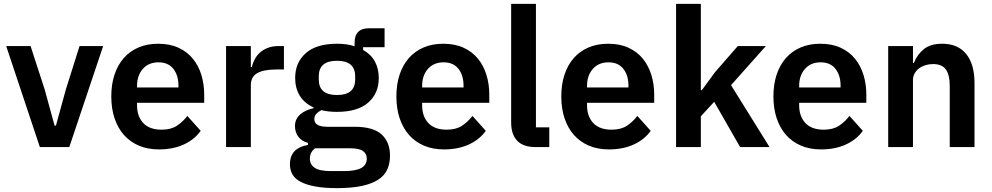

<svg xmlns="http://www.w3.org/2000/svg" viewBox="-20 -760 5123 992"><path d="M186 0 12 -522H138L211 -297L262 -111H269L320 -297L391 -522H513L338 0Z M801 12Q743 12 697.5 -7.5Q652 -27 620.5 -62.5Q589 -98 572 -148.5Q555 -199 555 -262Q555 -324 571.5 -374Q588 -424 619 -459.5Q650 -495 695 -514.5Q740 -534 797 -534Q858 -534 903 -513Q948 -492 977 -456Q1006 -420 1020.5 -372.5Q1035 -325 1035 -271V-229H688V-216Q688 -159 720 -124.5Q752 -90 815 -90Q863 -90 893.5 -110Q924 -130 948 -161L1017 -84Q985 -39 929.5 -13.5Q874 12 801 12ZM799 -438Q748 -438 718 -404Q688 -370 688 -316V-308H902V-317Q902 -371 875.5 -404.5Q849 -438 799 -438Z M1148 0V-522H1276V-414H1281Q1286 -435 1296.5 -454.5Q1307 -474 1324 -489Q1341 -504 1364.5 -513Q1388 -522 1419 -522H1447V-401H1407Q1342 -401 1309 -382Q1276 -363 1276 -320V0Z M1995 44Q1995 85 1980.5 116.5Q1966 148 1933 169Q1900 190 1848 201Q1796 212 1721 212Q1655 212 1609 203.5Q1563 195 1533.5 179.5Q1504 164 1491 141Q1478 118 1478 89Q1478 45 1502.5 20.5Q1527 -4 1571 -11V-22Q1539 -30 1521.5 -53.5Q1504 -77 1504 -109Q1504 -129 1512 -144.5Q1520 -160 1533.5 -171Q1547 -182 1564 -189.5Q1581 -197 1600 -201V-205Q1552 -227 1528.5 -266Q1505 -305 1505 -357Q1505 -437 1560 -485.5Q1615 -534 1721 -534Q1745 -534 1768.5 -531Q1792 -528 1812 -521V-538Q1812 -614 1886 -614H1967V-516H1856V-502Q1897 -479 1917 -442Q1937 -405 1937 -357Q1937 -278 1882.5 -230Q1828 -182 1721 -182Q1675 -182 1641 -191Q1626 -184 1615 -172.5Q1604 -161 1604 -144Q1604 -105 1672 -105H1812Q1908 -105 1951.5 -65.5Q1995 -26 1995 44ZM1875 59Q1875 34 1855 20Q1835 6 1786 6H1608Q1581 26 1581 60Q1581 90 1606 107Q1631 124 1691 124H1755Q1818 124 1846.5 108Q1875 92 1875 59ZM1721 -269Q1815 -269 1815 -349V-366Q1815 -446 1721 -446Q1627 -446 1627 -366V-349Q1627 -269 1721 -269Z M2274 12Q2216 12 2170.5 -7.5Q2125 -27 2093.5 -62.5Q2062 -98 2045 -148.5Q2028 -199 2028 -262Q2028 -324 2044.5 -374Q2061 -424 2092 -459.5Q2123 -495 2168 -514.5Q2213 -534 2270 -534Q2331 -534 2376 -513Q2421 -492 2450 -456Q2479 -420 2493.5 -372.5Q2508 -325 2508 -271V-229H2161V-216Q2161 -159 2193 -124.5Q2225 -90 2288 -90Q2336 -90 2366.5 -110Q2397 -130 2421 -161L2490 -84Q2458 -39 2402.5 -13.5Q2347 12 2274 12ZM2272 -438Q2221 -438 2191 -404Q2161 -370 2161 -316V-308H2375V-317Q2375 -371 2348.5 -404.5Q2322 -438 2272 -438Z M2749 0Q2683 0 2652 -33Q2621 -66 2621 -126V-740H2749V-102H2818V0Z M3126 12Q3068 12 3022.5 -7.5Q2977 -27 2945.5 -62.5Q2914 -98 2897 -148.5Q2880 -199 2880 -262Q2880 -324 2896.5 -374Q2913 -424 2944 -459.5Q2975 -495 3020 -514.5Q3065 -534 3122 -534Q3183 -534 3228 -513Q3273 -492 3302 -456Q3331 -420 3345.5 -372.5Q3360 -325 3360 -271V-229H3013V-216Q3013 -159 3045 -124.5Q3077 -90 3140 -90Q3188 -90 3218.5 -110Q3249 -130 3273 -161L3342 -84Q3310 -39 3254.5 -13.5Q3199 12 3126 12ZM3124 -438Q3073 -438 3043 -404Q3013 -370 3013 -316V-308H3227V-317Q3227 -371 3200.5 -404.5Q3174 -438 3124 -438Z M3473 -740H3601V-294H3606L3675 -388L3792 -522H3937L3757 -320L3956 0H3804L3670 -234L3601 -159V0H3473Z M4222 12Q4164 12 4118.5 -7.5Q4073 -27 4041.5 -62.5Q4010 -98 3993 -148.5Q3976 -199 3976 -262Q3976 -324 3992.5 -374Q4009 -424 4040 -459.5Q4071 -495 4116 -514.5Q4161 -534 4218 -534Q4279 -534 4324 -513Q4369 -492 4398 -456Q4427 -420 4441.5 -372.5Q4456 -325 4456 -271V-229H4109V-216Q4109 -159 4141 -124.5Q4173 -90 4236 -90Q4284 -90 4314.5 -110Q4345 -130 4369 -161L4438 -84Q4406 -39 4350.5 -13.5Q4295 12 4222 12ZM4220 -438Q4169 -438 4139 -404Q4109 -370 4109 -316V-308H4323V-317Q4323 -371 4296.5 -404.5Q4270 -438 4220 -438Z M4569 0V-522H4697V-435H4702Q4718 -477 4752.5 -505.5Q4787 -534 4848 -534Q4929 -534 4972 -481Q5015 -428 5015 -330V0H4887V-317Q4887 -373 4867 -401Q4847 -429 4801 -429Q4781 -429 4762.5 -423.5Q4744 -418 4729.5 -407.5Q4715 -397 4706 -381.5Q4697 -366 4697 -345V0Z"/></svg>

Font: IBM Plex Sans Arabic SemiBold
Style: Regular
Weight: 600
Designer: Mike Abbink, Paul van der Laan, Pieter van Rosmalen, Wael Morcos, Khajak Apelian
Foundry: Bold Monday
Version: Version 1.1